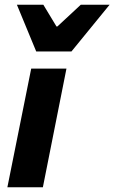

<svg xmlns="http://www.w3.org/2000/svg" viewBox="-20 -786 480 806"><path d="M11 0 111 -498H259L160 0ZM132 -570 51 -766H162L217 -675H221L319 -766H440L280 -570Z"/></svg>

Font: Source Sans 3 ExtraBold
Style: Italic
Weight: 800
Italic angle: -11°
Version: Version 3.052;hotconv 1.1.0;makeotfexe 2.6.0